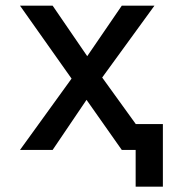

<svg xmlns="http://www.w3.org/2000/svg" viewBox="-20 -538 626 689"><path d="M466.8 131.8V0H417L290.5 -179.7L168.9 0H51.8L236.8 -255.9L51.8 -517.6H168.9L293 -336.4L417 -517.6H534.2L346.7 -259.8L467.3 -92.8H564.5V131.8Z"/></svg>

Font: CaskaydiaCove NFP
Style: Regular
Weight: 400
Designer: Aaron Bell
Foundry: Saja Typeworks
Version: Version 2111.001; VTT 6.35;Nerd Fonts 3.1.1